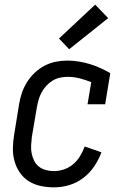

<svg xmlns="http://www.w3.org/2000/svg" viewBox="-20 -799 540 827"><path d="M213 8Q183 8 155 2Q127 -4 104 -18.5Q81 -33 65.5 -55.5Q50 -78 42.5 -105Q35 -132 35.5 -161Q36 -190 41 -219L62 -349Q66 -374 74 -398Q82 -422 96 -444.5Q110 -467 129.5 -485.5Q149 -504 172 -516Q195 -528 220 -533Q245 -538 270 -538Q295 -538 319.5 -534Q344 -530 367 -523Q390 -516 412 -506Q434 -496 455 -484L433 -350H357L373 -445Q349 -455 323.5 -461.5Q298 -468 271 -468Q255 -468 238.5 -464.5Q222 -461 207 -452Q192 -443 180 -430Q168 -417 159.5 -401.5Q151 -386 146.5 -370Q142 -354 139 -338L117 -208Q115 -190 114 -172Q113 -154 116.5 -137.5Q120 -121 127.5 -106Q135 -91 148 -81Q161 -71 178 -66.5Q195 -62 213 -62Q234 -62 256 -69.5Q278 -77 295.5 -92Q313 -107 325 -127Q337 -147 345 -168L417 -143Q405 -111 385.5 -82Q366 -53 338 -32Q310 -11 277.5 -1.5Q245 8 213 8ZM278 -587 234 -633 390 -779 446 -721Z"/></svg>

Font: Iosevka Slab
Style: Italic
Weight: 400
Italic angle: -9°
Monospace: yes
Designer: Belleve Invis
Foundry: Belleve Invis
Version: Version 11.1.0; ttfautohint (v1.8.3)